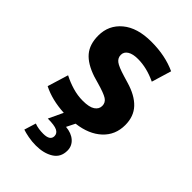

<svg xmlns="http://www.w3.org/2000/svg" viewBox="-207 -568 850 850"><g transform="rotate(45 217.5 -143.5)"><path d="M348 -363Q289 -391 234 -391Q202 -391 184.5 -380Q167 -369 167 -350Q167 -331 182.5 -319Q198 -307 245 -293L275 -284Q337 -266 369 -232Q401 -198 401 -144Q401 -82 358 -42Q315 -2 241 7L221 47Q257 50 278.5 69Q300 88 300 117Q300 159 267 179.5Q234 200 185 200Q160 200 136.5 195.5Q113 191 99 186L116 131Q129 136 143 138Q157 140 171 140Q214 140 214 112Q214 95 197 86.5Q180 78 138 78L170 10Q93 6 36 -23L66 -121Q95 -106 127 -96.5Q159 -87 192 -87Q232 -87 250.5 -99.5Q269 -112 269 -132Q269 -153 251 -164.5Q233 -176 183 -190L152 -199Q92 -219 64 -252Q36 -285 36 -340Q36 -405 85 -446Q134 -487 222 -487Q309 -487 376 -456Z"/></g></svg>

Font: Mukta
Style: Bold
Weight: 700
Designer: Girish Dalvi and Yashodeep Gholap
Foundry: Ek Type
Version: Version 2.538;PS 1.002;hotconv 16.6.51;makeotf.lib2.5.65220;